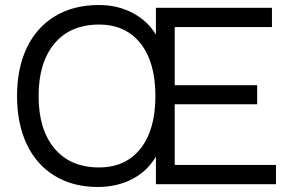

<svg xmlns="http://www.w3.org/2000/svg" viewBox="-20 -735 1155 766"><path d="M677 -77H1081V0H602V-110Q567 -51 506.5 -20Q446 11 370 11Q272 11 199 -33Q126 -77 87 -159Q48 -241 48 -352Q48 -463 87 -544.5Q126 -626 199.5 -670.5Q273 -715 375 -715Q448 -715 508 -684Q568 -653 602 -597V-704H1065V-627H677V-395H1006V-319H677ZM600 -352Q600 -487 540.5 -562Q481 -637 375 -637Q261 -637 197.5 -561.5Q134 -486 134 -352Q134 -218 197.5 -142.5Q261 -67 375 -67Q481 -67 540.5 -142Q600 -217 600 -352Z"/></svg>

Font: CBA Beacon Sans
Style: Regular
Weight: 400
Designer: Wei Huang
Foundry: Wei Huang
Version: Version 1.002